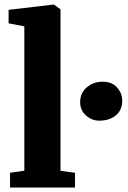

<svg xmlns="http://www.w3.org/2000/svg" viewBox="-20 -840 572 860"><path d="M89 -75.5V-722L18.5 -735.5V-796L219 -819.5H221.5L251 -798.5V-75L316 -66V0H25V-66ZM424.5 -299.5Q391.5 -299.5 365.2 -322.8Q339 -346 339 -382.5Q339 -423.5 368.8 -448.8Q398.5 -474 439.5 -474Q481.5 -474 504.5 -448Q527.5 -422 527.5 -389.5Q527.5 -346.5 498.5 -323Q469.5 -299.5 424.5 -299.5Z"/></svg>

Font: Merriweather Black
Style: Regular
Weight: 900
Designer: Eben Sorkin
Foundry: Eben Sorkin
Version: Version 2.200;gftools[0.9.31]